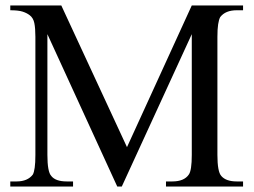

<svg xmlns="http://www.w3.org/2000/svg" viewBox="-20 -682 930 702"><path d="M868.7 0H586.9V-18.6H609.9Q653.3 -18.6 670.4 -43.9Q681.2 -59.1 681.2 -115.7V-557.1L425.3 0H408.7L153.3 -557.1V-115.7Q153.3 -53.7 167.5 -38.6Q183.1 -18.6 224.1 -18.6H247.1V0H17.6V-18.6H40.5Q81.1 -18.6 100.1 -43.9Q104.5 -51.8 106.9 -69.1Q109.4 -86.4 109.4 -115.7V-547.4Q109.4 -578.6 105.5 -597.7Q101.6 -616.7 88.4 -626.5Q77.6 -634.8 62.3 -639.6Q46.9 -644.5 17.6 -644.5V-662.1H204.1L444.3 -144L681.2 -662.1H868.7V-644.5H845.7Q804.2 -644.5 785.2 -619.6Q780.3 -610.8 777.6 -593.3Q774.9 -575.7 774.9 -547.4V-115.7Q774.9 -54.2 789.1 -38.6Q806.2 -18.6 845.7 -18.6H868.7Z"/></svg>

Font: BabelStone Roman
Style: Regular
Weight: 400
Designer: Walt Agee, Victor Gaultney, Peter Martin, Debbi Hosken, Becca Hirsbrunner (SIL); Andrew West (BabelStone)
Foundry: BabelStone
Version: Version 16.000